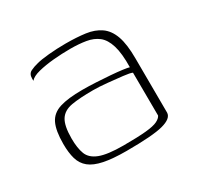

<svg xmlns="http://www.w3.org/2000/svg" viewBox="-100 -519 659 642"><g transform="rotate(-30 229.5 -198.5)"><path d="M219 8Q166 8 132 1Q98 -6 79.5 -21Q61 -36 54 -60Q47 -84 47 -118Q47 -169 60 -196Q73 -223 105 -233Q137 -243 192 -243Q217 -243 245 -241.5Q273 -240 299 -238Q325 -236 343.5 -233.5Q362 -231 368 -229Q369 -282 359.5 -313Q350 -344 331.5 -358.5Q313 -373 286 -377.5Q259 -382 226 -382Q193 -382 160.5 -379Q128 -376 102 -369.5Q76 -363 66 -351V-360Q66 -378 79.5 -384.5Q93 -391 106 -394Q123 -399 155.5 -402Q188 -405 221 -405Q264 -405 297 -400.5Q330 -396 353 -380Q376 -364 387.5 -332Q399 -300 399 -245L400 -35Q399 -13 359.5 -2.5Q320 8 219 8ZM219 -13Q274 -13 305.5 -16Q337 -19 351 -26Q365 -33 369 -42L368 -208Q360 -212 333.5 -215Q307 -218 276.5 -221Q246 -224 223 -224Q171 -224 139.5 -218.5Q108 -213 94 -191Q80 -169 80 -120Q80 -83 89 -59.5Q98 -36 128 -24.5Q158 -13 219 -13Z"/></g></svg>

Font: Genos ExtraLight
Style: Regular
Weight: 250
Designer: Robert E. Leuschke
Foundry: Robert E. Leuschke
Version: Version 1.010